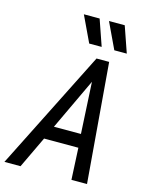

<svg xmlns="http://www.w3.org/2000/svg" viewBox="-178 -990 818 1071"><g transform="rotate(15 231.0 -455.0)"><path d="M-45 0 302 -690H375L432 0H342L333 -183H135L48 0ZM171 -261H327L311 -558ZM170 -910H261L313 -760H241ZM315 -910H406L458 -760H386Z"/></g></svg>

Font: Radio Canada Condensed
Style: Italic
Weight: 400
Width: 3
Italic angle: -12°
Designer: Charles Daoud, Etienne Aubert Bonn, Alexandre Saumier Demers, Jacques Le Bailly
Foundry: Radio-Canada
Version: Version 2.104; ttfautohint (v1.8.4.7-5d5b);gftools[0.9.28.de